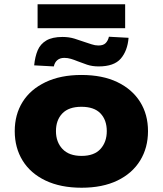

<svg xmlns="http://www.w3.org/2000/svg" viewBox="-20 -868 762 899"><path d="M362 11Q264 11 193.5 -22.5Q123 -56 86 -116Q49 -176 49 -254Q49 -332 86 -391Q123 -450 193.5 -483.5Q264 -517 361 -517Q460 -517 529.5 -483.5Q599 -450 636 -391Q673 -332 673 -254Q673 -176 636 -116Q599 -56 529.5 -22.5Q460 11 362 11ZM362 -138Q421 -138 450.5 -170.5Q480 -203 480 -254Q480 -306 450.5 -337Q421 -368 361 -368Q302 -368 272 -337Q242 -306 242 -254Q242 -203 272.5 -170.5Q303 -138 362 -138ZM156 -736V-848H566V-736ZM232 -557 140 -562Q144 -603 156.5 -632.5Q169 -662 197 -678.5Q225 -695 273 -695Q303 -695 329 -687Q355 -679 377 -671Q393 -666 409 -660.5Q425 -655 441 -655Q464 -655 475 -666.5Q486 -678 490 -696L582 -691Q577 -630 545.5 -593.5Q514 -557 442 -557Q412 -557 388 -565Q364 -573 344 -581Q327 -588 312 -592.5Q297 -597 281 -597Q261 -597 248.5 -586.5Q236 -576 232 -557Z"/></svg>

Font: Nunito Sans 7pt SemiExpanded Black
Style: Regular
Weight: 900
Width: 6
Designer: Vernon Adams
Foundry: Vernon Adams
Version: Version 3.101;gftools[0.9.27]